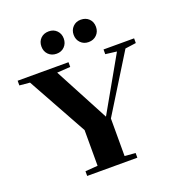

<svg xmlns="http://www.w3.org/2000/svg" viewBox="-153 -998 1042 1124"><g transform="rotate(-20 368.5 -436.5)"><path d="M474.6 -733.4Q444.8 -733.4 425.3 -753.2Q405.8 -772.9 405.8 -803.2Q405.8 -833 425.3 -852.8Q444.8 -872.6 474.6 -872.6Q505.9 -872.6 525.4 -853.3Q544.9 -834 544.9 -803.2Q544.9 -772.9 525.1 -753.2Q505.4 -733.4 474.6 -733.4ZM275.4 -733.4Q244.6 -733.4 224.9 -752.9Q205.1 -772.5 205.1 -803.2Q205.1 -834 224.6 -853.3Q244.1 -872.6 275.4 -872.6Q305.7 -872.6 325 -852.8Q344.2 -833 344.2 -803.2Q344.2 -773.4 325 -753.4Q305.7 -733.4 275.4 -733.4ZM197.8 0V-29.3L275.4 -35.2V-257.3L70.3 -627.9L5.9 -633.8V-663.1H322.8V-633.8L239.7 -628.4L419.9 -288.6L610.8 -625L541 -633.8V-663.1H731.4V-633.8L663.6 -624.5L443.4 -268.6V-34.7L510.3 -29.3V0Z"/></g></svg>

Font: Elstob Grade
Style: Regular
Weight: 400
Designer: Peter S. Baker
Version: Version 1.015